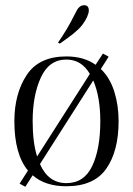

<svg xmlns="http://www.w3.org/2000/svg" viewBox="-20 -703 509 735"><path d="M434 -239Q434 -125 387 -57.5Q340 10 234 10Q153 10 105 -32L77 12L55 0L87 -50Q35 -113 35 -239Q35 -344 82 -415.5Q129 -487 234 -487Q301 -487 346 -455L374 -498L396 -486L366 -439Q401 -405 417.5 -352.5Q434 -300 434 -239ZM122 -104 324 -420Q292 -475 234 -475Q168 -475 136.5 -406.5Q105 -338 105 -239Q105 -158 122 -104ZM364 -239Q364 -332 337 -395L133 -75Q165 -2 234 -2Q302 -2 333 -67.5Q364 -133 364 -239ZM264 -644Q266 -647 271.5 -658.5Q277 -670 284.5 -676.5Q292 -683 302 -683Q320 -683 320 -663Q320 -653 313 -637Q299 -609 280 -591Q261 -573 239 -557.5Q217 -542 209 -536L202 -540Q236 -588 264 -644Z"/></svg>

Font: Viaoda Libre
Style: Regular
Weight: 400
Designer: Gydient
Version: Version 2.000